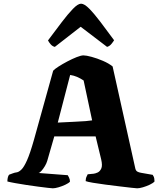

<svg xmlns="http://www.w3.org/2000/svg" viewBox="-20 -1020 872 1040"><path d="M266 0Q261 0 239.5 -2.5Q218 -5 187 -9Q156 -13 123.5 -18Q91 -23 63 -28Q35 -33 20 -37Q20 -51 23 -61Q26 -71 30 -74L49 -81Q59 -85 70.5 -86.5Q82 -88 96 -101.5Q110 -115 126.5 -152Q143 -189 164 -263L268 -637Q276 -646 297 -659.5Q318 -673 344.5 -687Q371 -701 395 -710.5Q419 -720 432 -720Q447 -720 476.5 -712Q506 -704 537.5 -690.5Q569 -677 590 -660L713 -107Q716 -95 724 -90.5Q732 -86 744 -84L807 -73Q811 -66 813.5 -61.5Q816 -57 817 -37Q809 -28 791 -19.5Q773 -11 754 -5.5Q735 0 723 0Q718 0 691.5 -3Q665 -6 627.5 -10.5Q590 -15 551.5 -20Q513 -25 483.5 -30Q454 -35 444 -39Q444 -54 449.5 -64.5Q455 -75 455 -76L487 -79Q496 -80 508.5 -85.5Q521 -91 528.5 -107Q536 -123 528 -157L498 -281H274L236 -149Q232 -135 223 -120Q214 -105 204.5 -94.5Q195 -84 189 -83L347 -71Q349 -68 354 -58Q359 -48 359 -36Q352 -28 334 -19.5Q316 -11 297 -5.5Q278 0 266 0ZM293 -356Q347 -359 384 -360.5Q421 -362 444.5 -364Q468 -366 479 -368L433 -584Q415 -596 397.5 -603.5Q380 -611 360 -614ZM277 -766Q264 -769 254.5 -780Q245 -791 240 -801Q279 -853 313 -898Q347 -943 374.5 -971.5Q402 -1000 419 -1000Q437 -1000 464 -972.5Q491 -945 525 -900Q559 -855 598 -802Q594 -795 584 -782.5Q574 -770 560 -766L417 -875Z"/></svg>

Font: Texturina 12pt Black
Style: Regular
Weight: 900
Designer: Guillermo Torres Carreño
Foundry: Omnibus-Type
Version: Version 1.002